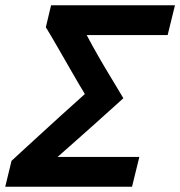

<svg xmlns="http://www.w3.org/2000/svg" viewBox="-41 -713 688 733"><path d="M-21 0 3 -99Q42 -135 90 -179Q138 -223 188 -268.5Q238 -314 283 -354Q261 -390 233.5 -438Q206 -486 179.5 -532Q153 -578 134 -609L154 -693H627L599 -579H290Q310 -541 335.5 -496.5Q361 -452 386.5 -410.5Q412 -369 430 -338Q411 -321 379.5 -292.5Q348 -264 311 -231Q274 -198 239 -167Q204 -136 179 -114H491L463 0Z"/></svg>

Font: Ubuntu Sans Mono
Style: Bold Italic
Weight: 700
Italic angle: -13.5°
Monospace: yes
Designer: Dalton Maag Ltd
Foundry: Dalton Maag Ltd
Version: Version 1.006